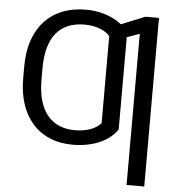

<svg xmlns="http://www.w3.org/2000/svg" viewBox="-61 -794 985 1057"><g transform="rotate(5 431.5 -266.0)"><path d="M607.9 -370.6V-96.7Q586.4 -63 549.3 -39.1Q512.2 -15.1 464.6 -2.7Q417 9.8 363.8 9.8Q292 9.8 235.6 -13.9Q179.2 -37.6 139.9 -82.3Q100.6 -127 80.1 -189.7Q59.6 -252.4 59.6 -331.1V-392.1L160.6 -393.6V-331.1Q160.6 -249 183.8 -190.9Q207 -132.8 253.7 -101.8Q300.3 -70.8 369.1 -70.8Q412.6 -70.8 450.2 -83.5Q487.8 -96.2 511.2 -122.1V-370.6ZM607.9 -630.9V-362.3H511.2V-603.5Q490.7 -627.4 453.4 -641.1Q416 -654.8 370.6 -654.8Q318.8 -654.8 279.5 -638.2Q240.2 -621.6 213.9 -589.1Q187.5 -556.6 174.1 -508.3Q160.6 -460 160.6 -396.5V-339.4H59.6V-396.5Q59.6 -476.6 80.8 -539.6Q102.1 -602.5 142.6 -646.7Q183.1 -690.9 241 -714.1Q298.8 -737.3 372.1 -737.3Q422.9 -737.3 469 -724.1Q515.1 -710.9 551.3 -687Q587.4 -663.1 607.9 -630.9ZM775.4 -727.1V204.6H677.7V-630.9L564 -589.4V-671.9L700.2 -727.1Z"/></g></svg>

Font: Sahel VF Regular
Style: Regular
Weight: 400
Foundry: Saber Rastikerdar (saber.rastikerdar@gmail.com)
Version: Version 3.4.0